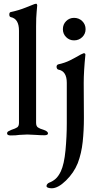

<svg xmlns="http://www.w3.org/2000/svg" viewBox="-20 -725 536 1032"><path d="M18 -8Q18 -15 23.5 -18.5Q29 -22 41 -27Q63 -34 72.5 -40.5Q82 -47 82 -65V-560Q82 -624 38 -633Q30 -635 30 -647Q30 -658 37 -660Q80 -669 118.5 -684.5Q157 -700 165 -703Q171 -705 174 -705Q177 -705 178.5 -702Q180 -699 180 -696Q180 -690 177 -661.5Q174 -633 174 -584V-65Q174 -47 184 -40Q194 -33 215 -27Q238 -19 238 -8Q238 2 218 2Q198 2 170 0Q144 -2 127 -2Q111 -2 85 0Q66 3 38 3Q18 3 18 -8ZM230 275Q230 269 234.5 264Q239 259 244 257Q263 250 278.5 236.5Q294 223 307 196Q325 157 332 83.5Q339 10 339 -63V-280Q339 -343 293 -351Q289 -352 286.5 -356.5Q284 -361 284 -366Q284 -371 286.5 -374.5Q289 -378 293 -379Q329 -387 356 -400.5Q383 -414 414 -432Q430 -439 430 -439Q439 -439 439 -431Q430 -341 430 -279L431 -91Q431 -24 424.5 37.5Q418 99 398 152Q377 204 334.5 245.5Q292 287 258 287Q247 287 238.5 284Q230 281 230 275ZM318 -568Q318 -594 335.5 -611.5Q353 -629 378 -629Q404 -629 422 -611.5Q440 -594 440 -568Q440 -543 422 -525.5Q404 -508 378 -508Q353 -508 335.5 -525.5Q318 -543 318 -568Z"/></svg>

Font: EB Garamond Medium
Style: Regular
Weight: 500
Designer: Georg Duffner and Octavio Pardo
Foundry: Georg Duffner
Version: Version 1.000